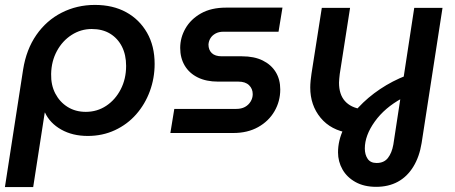

<svg xmlns="http://www.w3.org/2000/svg" viewBox="-24 -542 1851 781"><path d="M-4 219 70 -259Q83 -341 124 -400Q165 -459 227 -490.5Q289 -522 362 -522Q435 -522 489 -492.5Q543 -463 574 -409Q605 -355 605 -282Q605 -224 585.5 -171Q566 -118 530 -77Q494 -36 443.5 -12.5Q393 11 333 11Q271 11 225 -15Q179 -41 159 -84H158L111 219ZM325 -87Q371 -87 408 -111.5Q445 -136 467 -178.5Q489 -221 489 -274Q489 -319 472 -352.5Q455 -386 424 -405Q393 -424 349 -424Q305 -424 267.5 -400Q230 -376 207.5 -334.5Q185 -293 184 -241Q183 -196 201 -161.5Q219 -127 251 -107Q283 -87 325 -87Z M669 -1 685 -99H937Q958 -99 972.5 -107Q987 -115 995.5 -129Q1004 -143 1004 -159Q1004 -181 989 -195.5Q974 -210 946 -210H863Q815 -210 780.5 -227Q746 -244 727.5 -275Q709 -306 709 -347Q709 -389 730.5 -426.5Q752 -464 793.5 -487.5Q835 -511 896 -511H1125L1109 -413H885Q866 -413 852.5 -405.5Q839 -398 832 -386.5Q825 -375 824 -361Q824 -339 837.5 -326Q851 -313 878 -313H960Q1010 -313 1044.5 -296Q1079 -279 1097.5 -249Q1116 -219 1116 -178Q1116 -130 1092.5 -89.5Q1069 -49 1026 -25Q983 -1 925 -1Z M1506 218Q1457 218 1422 198.5Q1387 179 1369 147Q1351 115 1351 78Q1351 30 1373 -16.5Q1395 -63 1433.5 -104.5Q1472 -146 1522 -179.5Q1572 -213 1629 -235L1611 -142Q1541 -104 1500.5 -47.5Q1460 9 1460 62Q1460 87 1471.5 104Q1483 121 1508 121Q1538 121 1554 100.5Q1570 80 1576 46L1661 -510H1776L1691 40Q1682 96 1657 136.5Q1632 177 1594 197.5Q1556 218 1506 218ZM1397 -1Q1322 -12 1280 -63Q1238 -114 1238 -186Q1238 -198 1239.5 -214Q1241 -230 1243 -242L1285 -510H1400L1358 -241Q1357 -231 1356 -222Q1355 -213 1355 -206Q1355 -158 1379 -131Q1403 -104 1447 -98Z"/></svg>

Font: MuseoModerno Thin Medium
Style: Italic
Weight: 500
Italic angle: -9°
Version: Version 1.003